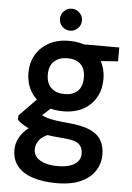

<svg xmlns="http://www.w3.org/2000/svg" viewBox="-62 -758 713 1035"><g transform="rotate(5 295.0 -240.0)"><path d="M284 232Q210 232 155.5 214.5Q101 197 71.5 161.5Q42 126 42 73Q42 40 57.5 9.5Q73 -21 104 -46.5Q135 -72 184 -91L244 -34Q191 -17 171 7.5Q151 32 151 60Q151 87 168 104.5Q185 122 214 131Q243 140 282 140Q320 140 347.5 131Q375 122 390 104.5Q405 87 405 63Q405 29 383.5 10Q362 -9 295 -13Q239 -17 198.5 -24Q158 -31 129 -41.5Q100 -52 80 -64.5Q60 -77 47 -90V-113L152 -221L247 -192L122 -79L153 -139Q164 -132 174.5 -126Q185 -120 202 -114.5Q219 -109 248 -104.5Q277 -100 323 -96Q392 -90 434.5 -72Q477 -54 497 -21.5Q517 11 517 60Q517 104 492.5 143.5Q468 183 416.5 207.5Q365 232 284 232ZM284 -157Q220 -157 174.5 -182.5Q129 -208 105 -251Q81 -294 81 -348Q81 -402 105.5 -444.5Q130 -487 175.5 -512.5Q221 -538 284 -538Q350 -538 395 -512.5Q440 -487 463.5 -444.5Q487 -402 487 -348Q487 -294 463.5 -251Q440 -208 395 -182.5Q350 -157 284 -157ZM284 -250Q330 -250 355.5 -274.5Q381 -299 381 -347Q381 -396 355.5 -420Q330 -444 284 -444Q241 -444 213.5 -420Q186 -396 186 -347Q186 -299 213 -274.5Q240 -250 284 -250ZM373 -438 350 -526H557V-451ZM285 -593Q260 -593 242.5 -610.5Q225 -628 225 -653Q225 -677 242.5 -694.5Q260 -712 285 -712Q309 -712 326.5 -694.5Q344 -677 344 -653Q344 -628 326.5 -610.5Q309 -593 285 -593Z"/></g></svg>

Font: DM Sans 9pt
Style: Semibold
Weight: 600
Designer: Colophon Foundry, Jonny Pinhorn
Foundry: Colophon Foundry
Version: Version 4.004;gftools[0.9.30]